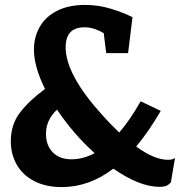

<svg xmlns="http://www.w3.org/2000/svg" viewBox="-20 -750 747 781"><path d="M692 -108 675 -8Q667 1 657.5 5.5Q648 10 628 10Q548 10 441 -64Q343 11 231 11Q166 11 119 -13.5Q72 -38 48 -80.5Q24 -123 24 -175Q24 -244 62 -293Q100 -342 163 -388Q118 -480 118 -548Q118 -599 141.5 -640.5Q165 -682 212 -706Q259 -730 327 -730Q381 -730 432.5 -714Q484 -698 519 -680L501 -534H412L402 -615Q388 -624 367 -631.5Q346 -639 324 -639Q247 -639 247 -558Q247 -446 397 -281Q426 -248 465 -211Q510 -263 552 -338L634 -299Q583 -212 534 -154Q608 -100 663 -100Q684 -100 692 -108ZM365 -127Q280 -203 212 -304Q167 -262 167 -206Q167 -159 194.5 -130.5Q222 -102 271 -102Q318 -102 365 -127Z"/></svg>

Font: Enriqueta
Style: Bold
Weight: 700
Designer: Viviana Monsalve, Gustavo Ibarra
Foundry: 72Puntos
Version: Version 2.000